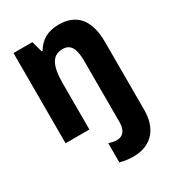

<svg xmlns="http://www.w3.org/2000/svg" viewBox="-192 -666 914 1012"><g transform="rotate(-30 265.0 -160.0)"><path d="M44 0H189V-279C189 -387 214 -438 278 -438C324 -438 346 -406 346 -327V-230V44C346 99 322 121 288 121C273 121 257 118 239 112V229C263 236 294 240 319 240C439 240 491 158 491 57V0V-358C491 -494 432 -560 324 -560C256 -560 211 -531 183 -483H177L159 -549H44Z"/></g></svg>

Font: Noto Sans Mono Condensed ExtraBold
Style: Regular
Weight: 800
Width: 3
Designer: Monotype Design Team
Foundry: Monotype Imaging Inc.
Version: Version 2.014